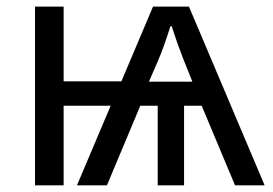

<svg xmlns="http://www.w3.org/2000/svg" viewBox="-20 -556 820 576"><path d="M546.9 -536.1 773.9 0H685.1L585 -238.8H532.2V0H453.1V-238.8H400.9L300.8 0H210.9L312 -238.8H170.9V0H85V-536.1H170.9V-312H344.2L439 -536.1ZM495.1 -477.1H491.2Q471.7 -414.6 454.1 -374L426.8 -311H557.1L528.8 -381.8Q511.7 -425.3 495.1 -477.1Z"/></svg>

Font: NotoPenekeko
Style: Regular
Weight: 400
Designer: Monotype Design team
Foundry: Monotype Imaging Inc.
Version: Version 1.04